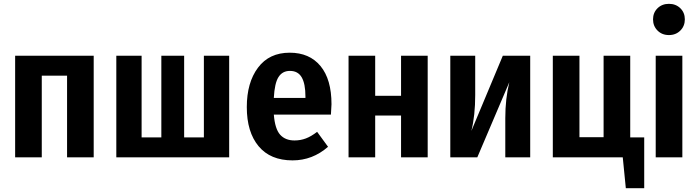

<svg xmlns="http://www.w3.org/2000/svg" viewBox="-20 -821 3639 1002"><path d="M330 -426H198V0H59V-530H469V0H330Z M1176 0H587V-530H719V-104H822V-530H941V-104H1044V-530H1176Z M1707 -223H1409Q1415 -148 1442 -118Q1469 -88 1517 -88Q1548 -88 1576 -98.5Q1604 -109 1635 -133L1692 -55Q1611 16 1507 16Q1391 16 1329.5 -58Q1268 -132 1268 -262Q1268 -390 1326.5 -468Q1385 -546 1492 -546Q1595 -546 1652.5 -476.5Q1710 -407 1710 -277Q1710 -268 1707 -223ZM1574 -317Q1574 -384 1554.5 -417.5Q1535 -451 1493 -451Q1454 -451 1433.5 -419Q1413 -387 1409 -310H1574Z M2073 -218H1938V0H1799V-530H1938V-321H2073V-530H2212V0H2073Z M2747 0H2617V-204Q2617 -306 2638 -392L2471 0H2330V-530H2460V-325Q2460 -218 2440 -138L2604 -530H2747Z M3342 -104V161H3246L3230 0H2865V-530H3004V-105H3130V-530H3269V-104Z M3554 -720Q3554 -685 3530.5 -661.5Q3507 -638 3471 -638Q3435 -638 3411.5 -661.5Q3388 -685 3388 -720Q3388 -755 3411.5 -778Q3435 -801 3471 -801Q3507 -801 3530.5 -778Q3554 -755 3554 -720ZM3541 0H3402V-530H3541Z"/></svg>

Font: Fira Sans Condensed SemiBold
Style: Regular
Weight: 600
Width: 3
Designer: bBox Type GmbH & Carrois Corporate GbR & Edenspiekermann AG
Foundry: bBox Type GmbH & Carrois Corporate GbR & Edenspiekermann AG
Version: Version 4.301